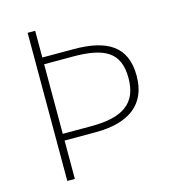

<svg xmlns="http://www.w3.org/2000/svg" viewBox="-108 -818 830 909"><g transform="rotate(-15 307.0 -363.0)"><path d="M110 0H147V-188H300C463 -188 556 -256 556 -396C556 -542 463 -595 300 -595H147V-726H110ZM287 -562C442 -562 516 -523 516 -396C516 -272 442 -221 287 -221H147V-562Z"/></g></svg>

Font: Kinto Sans Thin
Style: Regular
Weight: 100
Designer: Authors: Ryoko NISHIZUKA  (kana & ideographs); Paul D. Hunt (Latin, Greek & Cyrillic); Wenlong ZHANG  (bopomofo); Sandol
Foundry: Adobe Systems Incorporated, ookami Inc.
Version: Version 0.001